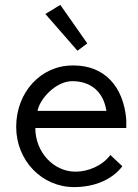

<svg xmlns="http://www.w3.org/2000/svg" viewBox="-20 -752 563 783"><path d="M226 -732 165 -695 296 -545 336 -575ZM430 -120C397 -75 338 -52 289 -52H287C200 -52 124 -130 124 -230H495V-264C484 -399 406 -485 281 -485H276C146 -485 46 -375 46 -235C46 -97 151 11 282 11C365 11 437 -19 479 -74ZM133 -300C143 -351 209 -421 275 -421C341 -421 400 -387 414 -300Z"/></svg>

Font: Mint Spirit
Style: Regular
Weight: 400
Designer: HARENDAL Hirwen
Foundry: Arkandis Digital Foundry.
Version: Version 1.004;FFEdit